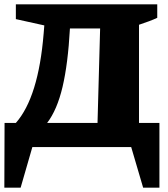

<svg xmlns="http://www.w3.org/2000/svg" viewBox="-29 -677 773 884"><path d="M-9 187 -8 -111H44Q148 -229 172 -523L175 -560L44 -589V-657H695V-595Q678 -587 658 -579.5Q638 -572 611 -563V-111H705V187H630L575 0H120L66 187ZM293 -546Q284 -383 259 -277Q234 -171 188 -111H420L432 -546Z"/></svg>

Font: Piazzolla ExtraBold
Style: Regular
Weight: 800
Designer: Juan Pablo del Peral
Foundry: Huerta Tipografica
Version: Version 1.330